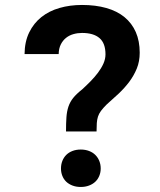

<svg xmlns="http://www.w3.org/2000/svg" viewBox="-20 -741 640 767"><path d="M243.7 -215.8Q243.7 -249.5 245.4 -272.9Q247.1 -296.4 253.4 -315.2Q259.8 -334 272.5 -349.9Q285.2 -365.7 308.1 -383.8Q324.7 -398.9 341.3 -415.8Q357.9 -432.6 371.3 -450.4Q384.8 -468.3 393.1 -486.8Q401.4 -505.4 401.4 -523.9Q401.4 -568.4 377.4 -588.9Q353.5 -609.4 307.6 -609.4Q290 -609.4 273.4 -604.7Q256.8 -600.1 243.9 -589.8Q231 -579.6 222.9 -563.5Q214.8 -547.4 214.4 -524.9H78.1Q78.6 -574.7 96.7 -611.6Q114.7 -648.4 145.5 -672.9Q176.3 -697.3 217.8 -709.2Q259.3 -721.2 307.6 -721.2Q361.8 -721.2 404.8 -709Q447.8 -696.8 477.3 -672.6Q506.8 -648.4 522.5 -612.8Q538.1 -577.1 538.1 -530.3Q538.1 -495.6 526.4 -467Q514.6 -438.5 496.1 -413.8Q477.5 -389.2 453.9 -366.9Q430.2 -344.7 406.2 -323.7Q391.6 -309.1 383.3 -297.9Q375 -286.6 371.3 -274.9Q367.7 -263.2 366.7 -249.3Q365.7 -235.4 365.7 -215.8ZM223.6 -67.9Q223.6 -84 229 -97.9Q234.4 -111.8 244.6 -122.1Q254.9 -132.3 269.5 -137.9Q284.2 -143.6 302.7 -143.6Q320.8 -143.6 335.7 -137.9Q350.6 -132.3 360.8 -122.1Q371.1 -111.8 376.7 -97.9Q382.3 -84 382.3 -67.9Q382.3 -52.2 376.7 -38.6Q371.1 -24.9 360.8 -15.1Q350.6 -5.4 335.7 0.2Q320.8 5.9 302.7 5.9Q284.2 5.9 269.5 0.2Q254.9 -5.4 244.6 -15.1Q234.4 -24.9 229 -38.6Q223.6 -52.2 223.6 -67.9Z"/></svg>

Font: TypoPRO Roboto Mono
Style: Bold
Weight: 700
Designer: Google
Version: Version 2.000986; 2015; ttfautohint (v1.3)